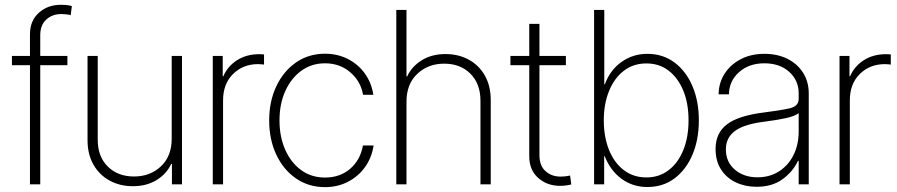

<svg xmlns="http://www.w3.org/2000/svg" viewBox="-20 -769 3741 801"><path d="M261.2 -535.6V-497.1H147.9V0H105V-497.1H29.8V-535.6H105V-625.5Q105 -682.6 142.1 -715.8Q179.2 -749 233.9 -749Q262.2 -749 279.8 -743.7L274.9 -705.6Q267.6 -708 256.8 -709.2Q246.1 -710.4 236.3 -710.4Q198.2 -710.4 173.1 -687.5Q147.9 -664.6 147.9 -621.6V-535.6Z M696.3 -190.4V-535.6H739.3V0H697.3V-85.4H694.3Q675.8 -44.4 634 -18.3Q592.3 7.8 534.2 7.8Q480.5 7.8 437.7 -15.4Q395 -38.6 370.1 -81.8Q345.2 -125 345.2 -184.1V-535.6H387.7V-186Q387.7 -115.7 429.7 -74.2Q471.7 -32.7 539.1 -32.7Q606.4 -32.7 651.4 -75Q696.3 -117.2 696.3 -190.4Z M867.7 0V-535.6H909.2V-450.7H911.6Q929.7 -492.7 969 -517.8Q1008.3 -543 1062 -543Q1068.4 -543 1072.5 -542.5Q1076.7 -542 1081.5 -542V-499.5Q1077.6 -500 1071.5 -500.7Q1065.4 -501.5 1056.6 -501.5Q994.1 -501.5 952.4 -460.4Q910.6 -419.4 910.6 -350.1V0Z M1335.9 11.7Q1267.6 11.7 1215.1 -24.4Q1162.6 -60.5 1132.8 -123.5Q1103 -186.5 1103 -266.6Q1103 -346.2 1132.8 -409.2Q1162.6 -472.2 1215.1 -508.5Q1267.6 -544.9 1335.9 -544.9Q1387.7 -544.9 1430.7 -523.2Q1473.6 -501.5 1501.7 -462.9Q1529.8 -424.3 1537.6 -373.5H1494.6Q1484.9 -430.2 1441.2 -467.5Q1397.5 -504.9 1335.9 -504.9Q1280.3 -504.9 1237.5 -474.1Q1194.8 -443.4 1170.4 -389.6Q1146 -335.9 1146 -266.6Q1146 -198.7 1169.7 -144.8Q1193.4 -90.8 1236.1 -59.6Q1278.8 -28.3 1335.9 -28.3Q1398.4 -28.3 1440.9 -64.9Q1483.4 -101.6 1494.1 -162.1H1538.6Q1530.8 -110.8 1502.7 -71.8Q1474.6 -32.7 1431.4 -10.5Q1388.2 11.7 1335.9 11.7Z M1675.8 -344.7V0H1633.3V-727.5H1675.8V-450.2H1678.7Q1697.3 -491.2 1739 -517.3Q1780.8 -543.5 1838.4 -543.5Q1892.6 -543.5 1935.3 -520.3Q1978 -497.1 2002.7 -453.9Q2027.3 -410.6 2027.3 -351.1V0H1984.4V-349.1Q1984.4 -419.4 1942.6 -461.4Q1900.9 -503.4 1833 -503.4Q1766.1 -503.4 1720.9 -460.9Q1675.8 -418.5 1675.8 -344.7Z M2340.8 -535.6V-497.1H2230.5V-121.1Q2230.5 -78.1 2255.6 -55.2Q2280.8 -32.2 2319.3 -32.2Q2337.9 -32.2 2358.4 -36.6L2363.3 0.5Q2340.3 6.3 2316.4 6.3Q2262.2 6.3 2225.1 -26.9Q2188 -60.1 2188 -116.7V-497.1H2109.4V-535.6H2188V-669.4H2230.5V-535.6Z M2680.7 11.2Q2620.1 11.2 2573.2 -22.9Q2526.4 -57.1 2502.9 -117.2H2500.5V0H2458.5V-727.5H2501V-417.5H2503.4Q2525.4 -477.1 2573 -510.7Q2620.6 -544.4 2680.7 -544.4Q2745.6 -544.4 2793.9 -508.3Q2842.3 -472.2 2868.9 -409.4Q2895.5 -346.7 2895.5 -267.1Q2895.5 -186.5 2868.9 -123.8Q2842.3 -61 2794.2 -24.9Q2746.1 11.2 2680.7 11.2ZM2676.8 -28.8Q2730 -28.8 2769.5 -59.1Q2809.1 -89.4 2830.8 -143.1Q2852.5 -196.8 2852.5 -267.1Q2852.5 -337.4 2830.6 -390.9Q2808.6 -444.3 2769.3 -474.4Q2730 -504.4 2676.8 -504.4Q2622.1 -504.4 2582.3 -473.6Q2542.5 -442.9 2520.8 -389.2Q2499 -335.4 2499 -267.1Q2499 -198.2 2520.5 -144.3Q2542 -90.3 2582 -59.6Q2622.1 -28.8 2676.8 -28.8Z M3136.2 10.3Q3089.4 10.3 3050.5 -7.8Q3011.7 -25.9 2988.5 -61.3Q2965.3 -96.7 2965.3 -147.9Q2965.3 -214.4 3013.4 -250.7Q3061.5 -287.1 3170.9 -300.3Q3233.4 -308.1 3272.7 -316.7Q3312 -325.2 3312 -356.4V-379.4Q3312 -433.6 3272.5 -469.2Q3232.9 -504.9 3168.9 -504.9Q3104.5 -504.9 3063.2 -468Q3022 -431.2 3021 -375.5H2978Q2978.5 -423.8 3003.2 -461.9Q3027.8 -500 3070.6 -522.2Q3113.3 -544.4 3168.9 -544.4Q3224.1 -544.4 3265.9 -523.2Q3307.6 -502 3330.8 -464.8Q3354 -427.7 3354 -379.4V0H3312V-98.1H3309.1Q3287.6 -52.2 3244.1 -21Q3200.7 10.3 3136.2 10.3ZM3140.1 -29.3Q3191.4 -29.3 3230.2 -54.2Q3269 -79.1 3290.5 -122.3Q3312 -165.5 3312 -220.7V-296.9Q3295.4 -284.2 3258.5 -276.1Q3221.7 -268.1 3175.3 -262.2Q3087.4 -252 3047.9 -223.9Q3008.3 -195.8 3008.3 -146Q3008.3 -93.3 3045.7 -61.3Q3083 -29.3 3140.1 -29.3Z M3482.4 0V-535.6H3523.9V-450.7H3526.4Q3544.4 -492.7 3583.7 -517.8Q3623 -543 3676.8 -543Q3683.1 -543 3687.3 -542.5Q3691.4 -542 3696.3 -542V-499.5Q3692.4 -500 3686.3 -500.7Q3680.2 -501.5 3671.4 -501.5Q3608.9 -501.5 3567.1 -460.4Q3525.4 -419.4 3525.4 -350.1V0Z"/></svg>

Font: Inter Display Extra Light
Style: Regular
Weight: 200
Designer: Rasmus Andersson
Foundry: rsms
Version: Version 4.000;git-4fc901f